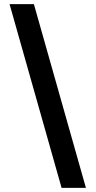

<svg xmlns="http://www.w3.org/2000/svg" viewBox="-20 -795 460 923"><path d="M393 108H276L26 -775H143Z"/></svg>

Font: DM Sans 9pt SemiBold
Style: Regular
Weight: 600
Version: Version 4.004;gftools[0.9.30]